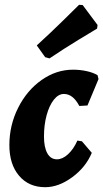

<svg xmlns="http://www.w3.org/2000/svg" viewBox="-20 -767 430 799"><path d="M163 -199Q163 -154 177 -129Q191 -104 217 -104Q240 -104 263 -125Q286 -146 302 -182L321 -179L362 -131Q337 -71 280.5 -29.5Q224 12 168 12Q100 12 59.5 -35.5Q19 -83 19 -163Q19 -246 55.5 -318.5Q92 -391 153 -434Q214 -477 284 -477Q313 -477 340.5 -471Q368 -465 386 -454L390 -438L344 -328L310 -326Q284 -376 246 -376Q223 -376 204 -352Q185 -328 174 -287.5Q163 -247 163 -199ZM186 -524 168 -529 133 -578Q188 -628 241 -680Q294 -732 309 -747L324 -746L386 -663L384 -648Q367 -638 307 -601.5Q247 -565 186 -524Z"/></svg>

Font: Alegreya ExtraBold
Style: Italic
Weight: 800
Italic angle: -7°
Designer: Juan Pablo del Peral
Foundry: Huerta Tipografica
Version: Version 2.007; ttfautohint (v1.6)